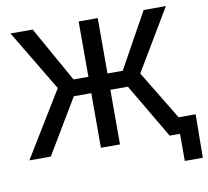

<svg xmlns="http://www.w3.org/2000/svg" viewBox="-92 -831 1177 1089"><g transform="rotate(-10 496.0 -286.0)"><path d="M539.6 -727.5V0H429.7V-727.5ZM17.6 0 247.6 -376 37.1 -727.5H165L344.2 -408.7H627.4L804.2 -727.5H932.1L722.7 -376L950.7 0H825.7L640.6 -314.5H329.1L141.1 0ZM885.3 156.2V0H847.2V-93.8H991.7L989.3 156.2Z"/></g></svg>

Font: Inter 24pt Medium
Style: Regular
Weight: 500
Designer: Rasmus Andersson
Foundry: rsms
Version: Version 4.001;git-66647c0bb